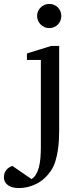

<svg xmlns="http://www.w3.org/2000/svg" viewBox="-99 -728 411 977"><path d="M202.1 -64Q202.1 -41.5 200.7 -14.9Q199.2 11.7 195.1 38.6Q190.9 65.4 183.3 90.8Q175.8 116.2 163.1 136.2Q132.3 183.6 88.4 206.3Q44.4 229 -2.9 229Q-18.6 229 -32.2 225.8Q-45.9 222.7 -56.4 215.8Q-66.9 209 -73 198.5Q-79.1 188 -79.1 173.8Q-79.1 161.1 -75.2 151.6Q-71.3 142.1 -65.2 135Q-59.1 127.9 -51.3 123.3Q-43.5 118.7 -36.1 116.2L61 183.1Q74.7 175.3 84 159.9Q93.3 144.5 98.9 123.3Q104.5 102.1 106.7 75.9Q108.9 49.8 108.9 21V-422.9H38.1V-456.1L161.1 -494.1H202.1ZM212.9 -647Q212.9 -634.3 208.3 -622.8Q203.6 -611.3 195.3 -603Q187 -594.7 175.8 -589.8Q164.6 -585 151.9 -585Q139.2 -585 127.9 -589.8Q116.7 -594.7 108.2 -603Q99.6 -611.3 94.7 -622.8Q89.8 -634.3 89.8 -647Q89.8 -659.7 94.7 -670.9Q99.6 -682.1 108.2 -690.4Q116.7 -698.7 127.9 -703.4Q139.2 -708 151.9 -708Q164.6 -708 175.8 -703.4Q187 -698.7 195.3 -690.4Q203.6 -682.1 208.3 -670.9Q212.9 -659.7 212.9 -647Z"/></svg>

Font: Charis SIL Am
Style: Regular
Weight: 400
Foundry: SIL International
Version: Version 5.000